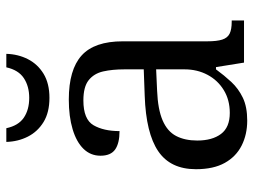

<svg xmlns="http://www.w3.org/2000/svg" viewBox="-116 -664 790 598"><g transform="rotate(-90 279.0 -365.0)"><path d="M202.3 10Q159.3 10 124.8 -7.3Q90.3 -24.7 70.7 -59.8Q51 -95 51 -149.7Q51 -229.3 107.2 -267.3Q163.3 -305.3 279.7 -309.3L362 -312.3V-372.3Q362 -410.3 355.5 -438.8Q349 -467.3 328.3 -483.8Q307.7 -500.3 265.3 -500.3Q206.3 -500.3 188 -468.8Q169.7 -437.3 169.7 -387.7Q132 -387.7 112.5 -401.3Q93 -415 93 -447Q93 -478 114.5 -500Q136 -522 175.5 -533.8Q215 -545.7 268 -545.7Q361 -545.7 405.2 -505.8Q449.3 -466 449.3 -377.7V-115Q449.3 -84.3 454.7 -67.8Q460 -51.3 473.2 -44.8Q486.3 -38.3 510.3 -38.3H514.3V0H383L369 -87.3H362Q343.3 -61.7 322.7 -39.5Q302 -17.3 273.7 -3.7Q245.3 10 202.3 10ZM226.3 -44.3Q266.7 -44.3 297.3 -63Q328 -81.7 345 -113.7Q362 -145.7 362 -185.3V-273.7L295.7 -270.7Q237.3 -268.3 203 -253.5Q168.7 -238.7 154.5 -211.5Q140.3 -184.3 140.3 -145.7Q140.3 -99 160.8 -71.7Q181.3 -44.3 226.3 -44.3ZM273.3 -606Q228 -606 198 -624.3Q168 -642.7 152.5 -673.2Q137 -703.7 136 -740.3H178.7Q186.7 -702.7 211.5 -685.8Q236.3 -669 273.3 -669Q309.3 -669 334.7 -685.8Q360 -702.7 368.3 -740.3H410.3Q409.3 -703.7 393.8 -673.2Q378.3 -642.7 348.2 -624.3Q318 -606 273.3 -606Z"/></g></svg>

Font: Noto Serif Hentaigana ExtraLight
Style: Regular
Weight: 200
Designer: Kazuhiro Yamada
Foundry: nipponia
Version: Version 1.000